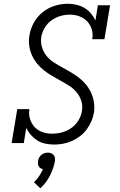

<svg xmlns="http://www.w3.org/2000/svg" viewBox="-20 -763 640 1024"><path d="M269 8Q245 8 221.5 3Q198 -2 179 -14Q160 -26 145 -43Q130 -60 120 -81L107 0H42L72 -181H137Q132 -154 140 -128.5Q148 -103 165 -85Q182 -67 206.5 -58.5Q231 -50 258 -50Q284 -50 310.5 -57Q337 -64 360 -80Q383 -96 398 -120.5Q413 -145 417 -171Q422 -199 413.5 -225Q405 -251 388.5 -271Q372 -291 350 -305Q328 -319 305 -331.5Q282 -344 259 -357.5Q236 -371 215.5 -387Q195 -403 178.5 -423Q162 -443 151 -467Q140 -491 136 -518.5Q132 -546 137 -574Q142 -608 160 -641Q178 -674 207 -697.5Q236 -721 271.5 -732Q307 -743 341 -743Q365 -743 388 -737.5Q411 -732 430.5 -720.5Q450 -709 464.5 -692Q479 -675 489 -654L502 -735H567L537 -554H472Q477 -581 469.5 -606Q462 -631 445 -649Q428 -667 403.5 -676Q379 -685 352 -685Q327 -685 301.5 -677.5Q276 -670 254 -654Q232 -638 218 -614Q204 -590 200 -565Q196 -537 204 -511Q212 -485 228 -465Q244 -445 266.5 -430.5Q289 -416 312 -403.5Q335 -391 358 -377.5Q381 -364 401.5 -348Q422 -332 438.5 -312Q455 -292 466 -268Q477 -244 481 -217Q485 -190 481 -162Q477 -138 467 -115.5Q457 -93 442 -72.5Q427 -52 406.5 -36.5Q386 -21 363.5 -11Q341 -1 316.5 3.5Q292 8 269 8ZM195 241 161 209Q177 194 189 176Q201 158 209 139Q202 138 196 134Q190 130 186.5 124Q183 118 182.5 110.5Q182 103 183 96Q184 87 188.5 78Q193 69 200.5 63Q208 57 217 54Q226 51 235 51Q244 51 252 54Q260 57 265.5 63Q271 69 272.5 78Q274 87 273 96Q266 135 246.5 173.5Q227 212 195 241Z"/></svg>

Font: Iosevka Etoile Light
Style: Italic
Weight: 300
Italic angle: -9°
Designer: Belleve Invis
Foundry: Belleve Invis
Version: Version 22.1.2; ttfautohint (v1.8.4)